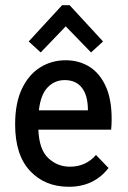

<svg xmlns="http://www.w3.org/2000/svg" viewBox="-20 -705 490 736"><path d="M244 11Q152 11 95 -50Q38 -111 38 -228Q38 -309 63.5 -363.5Q89 -418 133 -446Q177 -474 232 -474Q282 -474 321.5 -450Q361 -426 384.5 -376Q408 -326 408 -249Q408 -226 406 -208H127Q130 -132 165 -99Q200 -66 248 -66Q309 -66 348 -111L396 -61Q340 11 244 11ZM129 -282H317Q317 -339 294 -368.5Q271 -398 228 -398Q190 -398 163 -370.5Q136 -343 129 -282ZM136 -504 90 -546 218 -685H247L375 -546L329 -504L232 -604Z"/></svg>

Font: Inconsolata SemiCondensed SemiBold
Style: Regular
Weight: 600
Width: 4
Monospace: yes
Designer: Raph Levien, Cyreal, Brenton Simpson
Foundry: Raph Levien, Cyreal, Google
Version: Version 3.001; ttfautohint (v1.8.2.53-6de2)